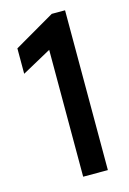

<svg xmlns="http://www.w3.org/2000/svg" viewBox="-105 -713 516 766"><g transform="rotate(-15 153.5 -330.0)"><path d="M243 0H141V-524L20 -457.5V-562.5L188 -660H243Z"/></g></svg>

Font: Lucymar Sans Medium
Style: Regular
Weight: 500
Foundry: The League of Moveable Type (original font) / Main changes by Cristiano Sobral with portions from Mirco Monsees
Version: Version 2.001;August 30, 2020;FontCreator 13.0.0.2681 64-bit